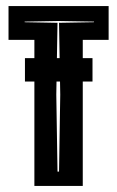

<svg xmlns="http://www.w3.org/2000/svg" viewBox="-20 -611 385 631"><path d="M93 0V-480H8V-591H337V-480H252V0ZM169 -47H174L178 -300L174 -536L289 -538V-540L172 -542L61 -540V-538L169 -536L165 -300ZM62 -343V-420H284V-343Z"/></svg>

Font: Alumni Sans Inline One
Style: Regular
Weight: 400
Designer: Robert E. Leuschke
Foundry: Robert E. Leuschke
Version: Version 1.100; ttfautohint (v1.8.3)